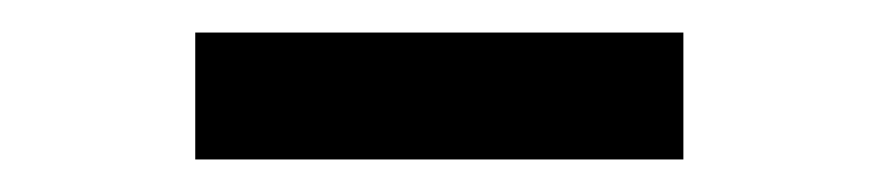

<svg xmlns="http://www.w3.org/2000/svg" viewBox="-20 -729 540 118"><path d="M100 -631V-709H400V-631Z"/></svg>

Font: Iosevka SS04 Extrabold
Style: Regular
Weight: 800
Monospace: yes
Designer: Belleve Invis
Foundry: Belleve Invis
Version: Version 19.0.0; ttfautohint (v1.8.4)